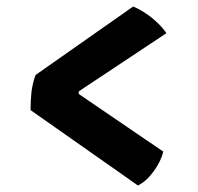

<svg xmlns="http://www.w3.org/2000/svg" viewBox="-20 -567 610 592"><path d="M89.8 -335.9Q81.1 -313.5 77.1 -284.2Q74.2 -255.9 74.2 -227.5Q184.6 -150.4 405.3 4.9Q431.6 -7.8 454.1 -39.1Q476.6 -70.3 483.4 -99.6Q396.5 -159.2 222.7 -277.3Q222.7 -279.3 222.7 -285.2Q290 -330.1 493.2 -464.8Q475.6 -490.2 446.3 -513.7Q417 -536.1 390.6 -546.9Q291 -476.6 89.8 -335.9Z"/></svg>

Font: cl
Style: Bold
Weight: 400
Designer: Mitja Miklavcic
Version: Version 7.504; 2011; Build 1021